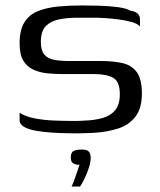

<svg xmlns="http://www.w3.org/2000/svg" viewBox="-20 -484 588 705"><path d="M52 -70Q73 -56 106.5 -49.5Q140 -43 176.5 -41.5Q213 -40 240 -40Q250 -40 263 -40Q276 -40 286 -41Q326 -42 356 -50.5Q386 -59 403 -79.5Q420 -100 420 -138Q420 -184 396 -198Q372 -212 326 -212Q311 -212 294 -212Q277 -212 258 -212Q239 -212 214 -212Q186 -212 157 -214.5Q128 -217 104 -227.5Q80 -238 66 -260.5Q52 -283 52 -325Q52 -374 69.5 -402Q87 -430 119 -443Q151 -456 192.5 -460Q234 -464 281 -464Q309 -464 344.5 -463Q380 -462 411.5 -458Q443 -454 461 -444Q477 -442 485.5 -434Q494 -426 494 -414Q494 -410 494 -404.5Q494 -399 494 -394Q494 -389 494 -387Q485 -397 464 -403Q443 -409 416.5 -412.5Q390 -416 365 -417.5Q340 -419 324 -419H265Q229 -419 198 -413Q167 -407 148.5 -388.5Q130 -370 130 -330Q130 -299 142.5 -284Q155 -269 178 -264.5Q201 -260 233 -260Q272 -260 302 -260Q332 -260 351 -260Q395 -260 429 -252.5Q463 -245 482 -219.5Q501 -194 501 -140Q501 -87 477.5 -56Q454 -25 413.5 -12Q373 1 321 4Q296 5 273 5.5Q250 6 225 5Q202 5 172 3Q142 1 114.5 -3.5Q87 -8 69.5 -17.5Q52 -27 52 -43ZM243 201Q250 185 255 170.5Q260 156 264.5 143.5Q269 131 272 121Q270 121 268 121Q266 121 264 121Q256 120 248 115Q240 110 240 94Q240 75 251 70Q262 65 281 65Q291 65 298 67.5Q305 70 309 76.5Q313 83 313 96Q313 112 306 133Q299 154 290 172.5Q281 191 274 201Z"/></svg>

Font: Genos
Style: Regular
Weight: 400
Designer: Robert E. Leuschke
Foundry: Robert E. Leuschke
Version: Version 1.010